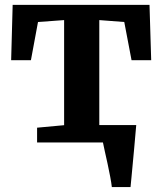

<svg xmlns="http://www.w3.org/2000/svg" viewBox="-20 -575 655 775"><path d="M431.4 180Q429.6 163.3 424.8 138.1Q420 112.9 414.2 85.8Q408.3 58.8 403.1 35.8Q397.9 12.7 395.5 0L371 -70.1H529.9Q528.5 -54.7 526.3 -29.3Q524.1 -3.9 521.4 26.3Q518.8 56.4 515.8 86.2Q512.9 115.9 510.7 140.8Q508.5 165.7 506.9 180ZM129.7 0V-59.6L238.8 -69.7V-493.9L133.4 -486.2L104.8 -331.9H25L31.1 -555.4H583.5L590.3 -331.9H511L481.6 -486.2L380.8 -493.9V-69.7L493.6 -59.6V0Z"/></svg>

Font: Merriweather 7pt Light
Style: Regular
Weight: 300
Designer: Eben Sorkin
Foundry: Eben Sorkin
Version: Version 2.200;gftools[0.9.31]